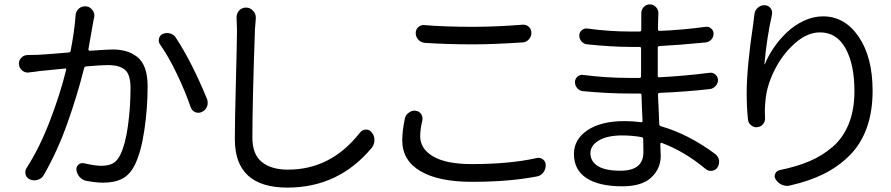

<svg xmlns="http://www.w3.org/2000/svg" viewBox="-20 -811 4068 877"><path d="M325.2 -740.2Q326.2 -758.8 339.8 -771.5Q352.5 -782.2 368.2 -782.2Q370.1 -782.2 373 -782.2Q391.6 -780.3 402.3 -764.6Q411.1 -753.9 411.1 -740.2Q411.1 -736.3 410.2 -731.4Q408.2 -724.6 407.2 -718.8Q387.7 -607.4 383.8 -585.9Q383.8 -583 385.3 -581.1Q386.7 -579.1 389.6 -579.1Q473.6 -585 493.2 -585Q528.3 -585 555.7 -577.1Q583 -569.3 606.4 -551.3Q629.9 -533.2 642.1 -499.5Q654.3 -465.8 654.3 -417Q654.3 -318.4 639.6 -218.3Q625 -118.2 596.7 -59.6Q574.2 -13.7 539.1 4.9Q503.9 23.4 451.2 23.4Q420.9 23.4 377 15.6Q358.4 12.7 345.2 -1Q332 -14.6 329.1 -34.2Q327.1 -48.8 337.9 -58.6Q348.6 -68.4 363.3 -65.4Q413.1 -53.7 443.4 -53.7Q474.6 -53.7 495.1 -64.5Q515.6 -75.2 530.3 -105.5Q552.7 -152.3 564.5 -236.8Q576.2 -321.3 576.2 -408.2Q576.2 -470.7 550.8 -492.2Q525.4 -513.7 472.7 -513.7Q443.4 -513.7 374 -507.8Q366.2 -506.8 364.3 -500Q333 -375 287.6 -247.6Q242.2 -120.1 180.7 -12.7Q171.9 3.9 153.3 9.8Q145.5 12.7 136.7 12.7Q127 12.7 117.2 8.8Q101.6 2 96.7 -13.7Q95.7 -19.5 95.7 -24.4Q95.7 -35.2 101.6 -43.9Q160.2 -134.8 207.5 -257.8Q254.9 -380.9 282.2 -492.2Q283.2 -494.1 281.7 -496.6Q280.3 -499 277.3 -498Q200.2 -490.2 159.2 -486.3Q156.2 -485.4 140.1 -483.4Q124 -481.4 114.3 -480.5Q110.4 -479.5 107.4 -479.5Q93.8 -479.5 82 -488.3Q66.4 -501 66.4 -521.5Q66.4 -536.1 77.1 -546.9Q88.9 -559.6 106.4 -559.6Q119.1 -559.6 150.4 -560.5Q180.7 -561.5 293.9 -571.3Q301.8 -572.3 302.7 -579.1Q320.3 -669.9 325.2 -740.2ZM710.9 -608.4Q705.1 -616.2 705.1 -627Q705.1 -630.9 706.1 -634.8Q710 -650.4 723.6 -656.2Q733.4 -660.2 743.2 -660.2Q750 -660.2 756.8 -658.2Q774.4 -653.3 783.2 -638.7Q855.5 -529.3 925.8 -358.4Q928.7 -349.6 928.7 -341.3Q928.7 -333 925.8 -324.2Q918.9 -307.6 902.3 -299.8Q894.5 -295.9 886.7 -295.9Q878.9 -295.9 871.1 -298.8Q856.4 -305.7 850.6 -322.3Q826.2 -393.6 788.1 -473.1Q750 -552.7 710.9 -608.4Z M1060.5 -731.4Q1060.5 -749 1071.3 -761.7Q1084 -776.4 1103.5 -776.4Q1124 -776.4 1136.7 -760.7Q1148.4 -748 1148.4 -731.4Q1148.4 -728.5 1148.4 -725.6Q1146.5 -703.1 1144.5 -676.8Q1132.8 -340.8 1132.8 -182.6Q1132.8 -105.5 1176.3 -70.8Q1219.7 -36.1 1294.9 -36.1Q1492.2 -36.1 1624 -205.1Q1634.8 -218.8 1651.4 -219.2Q1668 -219.7 1677.7 -206.1Q1690.4 -191.4 1690.4 -171.9Q1690.4 -170.9 1690.4 -170.9Q1690.4 -152.3 1678.7 -136.7Q1527.3 45.9 1293 45.9Q1052.7 45.9 1052.7 -174.8Q1052.7 -253.9 1057.6 -441.9Q1062.5 -629.9 1062.5 -676.8Z M1919.9 -615.2Q1902.3 -617.2 1890.6 -629.9Q1878.9 -642.6 1878.9 -660.2Q1878.9 -676.8 1891.1 -687.5Q1903.3 -698.2 1918.9 -696.3Q2012.7 -688.5 2140.6 -688.5Q2244.1 -688.5 2367.2 -698.2Q2369.1 -698.2 2370.1 -698.2Q2384.8 -698.2 2395.5 -688.5Q2407.2 -677.7 2407.2 -661.1Q2407.2 -643.6 2395.5 -630.9Q2383.8 -618.2 2367.2 -617.2Q2232.4 -608.4 2140.6 -608.4Q2024.4 -608.4 1919.9 -615.2ZM1829.1 -268.6Q1832 -286.1 1846.7 -295.9Q1859.4 -305.7 1874 -305.7Q1876 -305.7 1878.9 -304.7Q1894.5 -303.7 1903.3 -290.5Q1912.1 -277.3 1909.2 -260.7Q1899.4 -221.7 1899.4 -188.5Q1899.4 -130.9 1959 -96.2Q2018.6 -61.5 2133.8 -61.5Q2307.6 -61.5 2430.7 -88.9Q2447.3 -92.8 2460 -83Q2472.7 -73.2 2472.7 -56.6Q2472.7 -38.1 2461.9 -23.4Q2450.2 -7.8 2431.6 -4.9Q2305.7 19.5 2135.7 19.5Q1983.4 19.5 1900.4 -29.3Q1817.4 -78.1 1817.4 -169.9Q1817.4 -212.9 1829.1 -268.6Z M2918.9 -116.2Q2918.9 -123 2918.5 -143.1Q2918 -163.1 2918 -175.8Q2918 -182.6 2911.1 -184.6Q2867.2 -192.4 2822.3 -192.4Q2753.9 -192.4 2715.3 -169.4Q2676.8 -146.5 2676.8 -111.3Q2676.8 -74.2 2710.4 -52.7Q2744.1 -31.2 2814.5 -31.2Q2918.9 -31.2 2918.9 -116.2ZM3247.1 -107.4Q3260.7 -96.7 3264.6 -79.1Q3264.6 -75.2 3264.6 -71.3Q3264.6 -58.6 3257.8 -46.9Q3249 -33.2 3232.4 -30.8Q3215.8 -28.3 3203.1 -39.1Q3107.4 -119.1 3002.9 -158.2Q3000 -159.2 2998 -157.7Q2996.1 -156.2 2996.1 -153.3Q2998 -111.3 2998 -98.6Q2998 -41 2955.1 -0.5Q2912.1 40 2823.2 40Q2715.8 40 2658.7 2.4Q2601.6 -35.2 2601.6 -107.4Q2601.6 -174.8 2663.6 -216.3Q2725.6 -257.8 2832 -257.8Q2871.1 -257.8 2907.2 -252.9Q2915 -252 2915 -258.8Q2911.1 -333 2910.2 -377Q2910.2 -383.8 2902.3 -383.8H2854.5Q2758.8 -383.8 2643.6 -394.5Q2627.9 -395.5 2617.2 -407.7Q2606.4 -419.9 2606.4 -435.5Q2606.4 -451.2 2617.7 -460.9Q2628.9 -470.7 2643.6 -468.8Q2749 -455.1 2854.5 -455.1H2900.4Q2908.2 -455.1 2908.2 -461.9V-468.8V-589.8Q2908.2 -596.7 2900.4 -596.7H2859.4Q2777.3 -596.7 2663.1 -608.4Q2647.5 -609.4 2636.7 -621.1Q2626 -632.8 2626 -649.4Q2626 -663.1 2637.2 -672.9Q2648.4 -682.6 2662.1 -680.7Q2763.7 -667 2858.4 -667H2901.4Q2909.2 -667 2909.2 -674.8V-732.4V-750Q2909.2 -766.6 2919.9 -778.3Q2931.6 -791 2948.2 -791Q2964.8 -791 2976.6 -778.3Q2987.3 -766.6 2987.3 -751L2986.3 -724.6Q2985.4 -712.9 2985.4 -677.7Q2985.4 -669.9 2992.2 -669.9Q3094.7 -673.8 3203.1 -688.5Q3216.8 -690.4 3228 -681.2Q3239.3 -671.9 3239.3 -657.2Q3239.3 -641.6 3229 -630.4Q3218.8 -619.1 3203.1 -617.2Q3085 -605.5 2991.2 -600.6Q2984.4 -599.6 2984.4 -592.8V-468.8V-464.8Q2984.4 -458 2991.2 -458Q3105.5 -463.9 3221.7 -478.5Q3236.3 -480.5 3247.6 -470.7Q3258.8 -460.9 3259.8 -446.3Q3259.8 -430.7 3249 -418.5Q3238.3 -406.2 3222.7 -404.3Q3113.3 -391.6 2992.2 -386.7Q2985.4 -385.7 2985.4 -378.9Q2986.3 -353.5 2988.8 -307.1Q2991.2 -260.7 2991.2 -243.2Q2992.2 -236.3 2999 -234.4Q3125 -198.2 3247.1 -107.4Z M3425.8 -745.1Q3427.7 -763.7 3441.4 -775.4Q3454.1 -787.1 3470.7 -787.1Q3471.7 -787.1 3472.7 -787.1Q3489.3 -787.1 3500 -773.4Q3506.8 -763.7 3506.8 -752Q3506.8 -748 3505.9 -743.2Q3482.4 -637.7 3471.7 -518.6Q3471.7 -517.6 3472.2 -517.1Q3472.7 -516.6 3473.6 -517.6Q3489.3 -556.6 3515.1 -594.2Q3541 -631.8 3575.2 -664.1Q3609.4 -696.3 3652.3 -716.3Q3695.3 -736.3 3739.3 -736.3Q3838.9 -736.3 3902.3 -643.1Q3965.8 -549.8 3965.8 -396.5Q3965.8 -300.8 3939 -226.6Q3912.1 -152.3 3860.8 -101.1Q3809.6 -49.8 3742.7 -16.6Q3675.8 16.6 3588.9 36.1Q3582 38.1 3575.2 38.1Q3563.5 38.1 3551.8 33.2Q3534.2 25.4 3523.4 8.8Q3514.6 -3.9 3521 -17.6Q3527.3 -31.2 3542 -34.2Q3619.1 -49.8 3677.7 -74.7Q3736.3 -99.6 3784.2 -141.1Q3832 -182.6 3857.4 -246.6Q3882.8 -310.5 3882.8 -394.5Q3882.8 -516.6 3842.3 -589.8Q3801.8 -663.1 3725.6 -663.1Q3667 -663.1 3610.4 -612.8Q3553.7 -562.5 3518.1 -491.2Q3482.4 -419.9 3476.6 -353.5Q3473.6 -328.1 3473.6 -301.8Q3473.6 -287.1 3474.6 -271.5Q3475.6 -255.9 3465.3 -243.7Q3455.1 -231.4 3439.5 -230.5Q3438.5 -229.5 3436.5 -229.5Q3421.9 -229.5 3410.2 -239.3Q3397.5 -250 3396.5 -265.6Q3390.6 -324.2 3390.6 -383.8Q3390.6 -503.9 3420.9 -704.1Q3423.8 -725.6 3425.8 -745.1Z"/></svg>

Font: Gen Jyuu Gothic P Regular
Style: Regular
Weight: 400
Designer: [Source Han Sans]
Ryoko NISHIZUKA  (kana & ideographs); Paul D. Hunt (Latin, Greek & Cyrillic); Wenlong ZHANG  (bopomofo
Version: Version 1.002.20150607